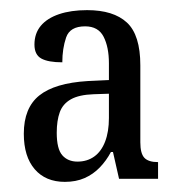

<svg xmlns="http://www.w3.org/2000/svg" viewBox="-20 -739 350 379"><path d="M108 -380Q70 -380 48.5 -405Q27 -430 27 -475Q27 -526 57.5 -550.5Q88 -575 153 -579L195 -581V-614Q195 -646 184.5 -666.5Q174 -687 148 -687Q118 -687 110.5 -665Q103 -643 103 -616Q75 -616 61.5 -623.5Q48 -631 48 -651Q48 -673 60.5 -688Q73 -703 96.5 -711Q120 -719 152 -719Q204 -719 230.5 -694.5Q257 -670 257 -610V-458Q257 -436 265 -427.5Q273 -419 292 -419V-386H215L203 -439H199Q190 -422 177 -408.5Q164 -395 147 -387.5Q130 -380 108 -380ZM133 -420Q152 -420 166 -430Q180 -440 187.5 -459.5Q195 -479 195 -506V-554L165 -553Q136 -552 120 -543Q104 -534 98 -517.5Q92 -501 92 -477Q92 -445 103 -432.5Q114 -420 133 -420Z"/></svg>

Font: Noto Serif Khmer ExtraCondensed
Style: Regular
Weight: 400
Width: 2
Designer: Danh Hong and the Monotype Design Team
Foundry: Monotype Imaging Inc.
Version: Version 2.004